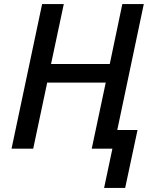

<svg xmlns="http://www.w3.org/2000/svg" viewBox="-20 -734 750 948"><path d="M494 194H598L659 -92H559L690 -714H584L522 -418H232L295 -714H188L37 0H144L213 -326H502L433 0H535Z"/></svg>

Font: Noto Sans Medium
Style: Italic
Weight: 500
Italic angle: -12°
Designer: Monotype Design Team
Foundry: Monotype Imaging Inc.
Version: Version 2.013